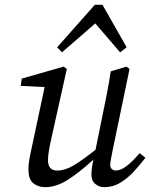

<svg xmlns="http://www.w3.org/2000/svg" viewBox="-20 -763 623 796"><path d="M412 13Q392 13 375.5 0Q359 -13 359 -39Q359 -49 360.5 -62.5Q362 -76 367 -101Q309 -48 261 -17.5Q213 13 167 13Q139 13 118.5 -3Q98 -19 98 -60Q98 -88 105.5 -122.5Q113 -157 119 -186L165 -402L66 -407L70 -437L244 -487L257 -477L194 -194Q187 -163 183 -139.5Q179 -116 179 -99Q179 -56 217 -56Q249 -56 284 -76.5Q319 -97 376 -142L403 -275Q413 -323 422.5 -371Q432 -419 439 -467L504 -487L517 -477L446 -135Q442 -116 439.5 -101Q437 -86 437 -78Q437 -68 444 -62Q451 -56 460 -56Q480 -56 504 -74Q528 -92 559 -128L583 -109Q560 -79 534 -51Q508 -23 478 -5Q448 13 412 13ZM478 -546 375 -666 237 -546 217 -567 373 -743H405L505 -567Z"/></svg>

Font: Source Serif Pro
Style: Italic
Weight: 400
Italic angle: -12°
Designer: Frank Grießhammer
Foundry: Adobe Systems Incorporated
Version: Version 3.001;hotconv 1.0.111;makeotfexe 2.5.65597